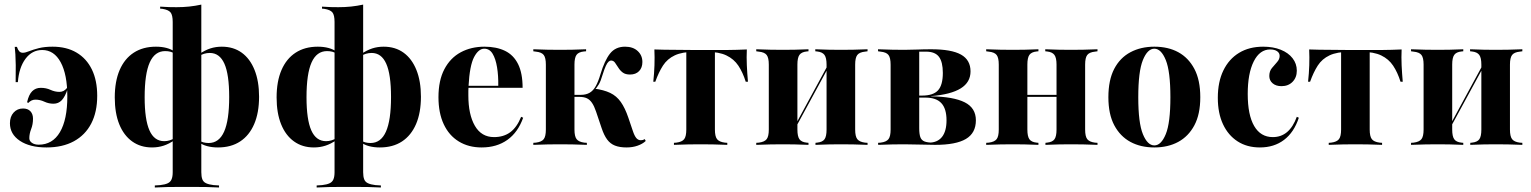

<svg xmlns="http://www.w3.org/2000/svg" viewBox="-20 -633 6692 839"><path d="M183.1 11.3Q110.5 11.3 66.9 -17.7Q23.4 -46.8 23.4 -94.4Q23.4 -123.4 39.5 -141.1Q55.6 -158.9 80.6 -158.9Q101.6 -158.9 112.9 -146.8Q124.2 -134.7 124.2 -114.5Q124.2 -89.5 116.1 -69Q108.1 -48.4 108.1 -29Q108.1 -16.9 119.4 -8.9Q130.6 -0.8 149.2 -0.8Q209.7 -0.8 241.9 -55.6Q274.2 -110.5 274.2 -211.3Q274.2 -307.3 245.2 -360.9Q216.1 -414.5 164.5 -414.5Q120.2 -414.5 91.5 -376.2Q62.9 -337.9 58.1 -274.2H48.4Q49.2 -319.4 48.8 -348.4Q48.4 -377.4 47.2 -396Q46 -414.5 44.4 -428.2H54Q58.1 -415.3 64.1 -408.9Q70.2 -402.4 79.8 -402.4Q90.3 -402.4 107.3 -409.3Q124.2 -416.1 149.6 -422.6Q175 -429 209.7 -429Q271 -429 314.5 -403.2Q358.1 -377.4 381.5 -329.4Q404.8 -281.5 404.8 -214.5Q404.8 -143.5 378.6 -93.1Q352.4 -42.7 302.8 -15.7Q253.2 11.3 183.1 11.3ZM274.2 -250 275.8 -245.2Q264.5 -210.5 250 -195.2Q235.5 -179.8 213.7 -179.8Q192.7 -179.8 173.8 -188.7Q154.8 -197.6 134.7 -197.6Q125.8 -197.6 118.1 -194Q110.5 -190.3 103.2 -183.1L98.4 -186.3Q105.6 -219.4 120.6 -234.3Q135.5 -249.2 158.1 -249.2Q181.5 -249.2 200.8 -240.3Q220.2 -231.5 239.5 -231.5Q249.2 -231.5 257.3 -235.5Q265.3 -239.5 274.2 -250Z M796.8 183.9Q775.8 183.9 754.8 183.9Q733.9 183.9 710.5 184.3Q687.1 184.7 656.5 186.3V177.4L680.6 175.8Q701.6 173.4 713.3 167.7Q725 162.1 729.8 150.4Q734.7 138.7 734.7 119.4V-537.1Q734.7 -566.9 725.4 -578.6Q716.1 -590.3 689.5 -594.4L679.8 -595.2V-604Q702.4 -602.4 719 -602Q735.5 -601.6 751.6 -601.6Q780.6 -601.6 807.3 -604.4Q833.9 -607.3 859.7 -612.9V-604V119.4Q859.7 138.7 864.1 150.4Q868.5 162.1 880.6 167.7Q892.7 173.4 912.9 175.8L937.1 177.4V186.3Q907.3 184.7 883.5 184.3Q859.7 183.9 838.7 183.9Q817.7 183.9 796.8 183.9ZM644.4 11.3Q594.4 11.3 557.7 -14.9Q521 -41.1 501.2 -89.9Q481.5 -138.7 481.5 -207.3Q481.5 -277.4 502.8 -327Q524.2 -376.6 564.5 -402.8Q604.8 -429 661.3 -429Q687.1 -429 708.1 -423.4Q729 -417.7 742.7 -407.3V-398.4Q735.5 -404 725 -406.9Q714.5 -409.7 701.6 -409.7Q656.5 -409.7 634.3 -360.1Q612.1 -310.5 612.1 -208.1Q612.1 -110.5 633.1 -63.3Q654 -16.1 697.6 -16.1Q709.7 -16.1 721.8 -19.8Q733.9 -23.4 742.7 -29.8V-21Q718.5 -4 694.8 3.6Q671 11.3 644.4 11.3ZM932.3 11.3Q906.5 11.3 885.5 5.6Q864.5 0 850.8 -10.5V-19.4Q858.1 -13.7 869 -10.9Q879.8 -8.1 891.9 -8.1Q937.1 -8.1 959.3 -57.7Q981.5 -107.3 981.5 -208.9Q981.5 -308.1 960.5 -354.8Q939.5 -401.6 896.8 -401.6Q883.9 -401.6 871.8 -398Q859.7 -394.4 850.8 -387.9V-396.8Q875.8 -413.7 899.2 -421.4Q922.6 -429 949.2 -429Q1000 -429 1036.3 -402.8Q1072.6 -376.6 1092.3 -327.4Q1112.1 -278.2 1112.1 -210.5Q1112.1 -140.3 1090.7 -90.7Q1069.4 -41.1 1029.4 -14.9Q989.5 11.3 932.3 11.3Z M1504 183.9Q1483.1 183.9 1462.1 183.9Q1441.1 183.9 1417.7 184.3Q1394.4 184.7 1363.7 186.3V177.4L1387.9 175.8Q1408.9 173.4 1420.6 167.7Q1432.3 162.1 1437.1 150.4Q1441.9 138.7 1441.9 119.4V-537.1Q1441.9 -566.9 1432.7 -578.6Q1423.4 -590.3 1396.8 -594.4L1387.1 -595.2V-604Q1409.7 -602.4 1426.2 -602Q1442.7 -601.6 1458.9 -601.6Q1487.9 -601.6 1514.5 -604.4Q1541.1 -607.3 1566.9 -612.9V-604V119.4Q1566.9 138.7 1571.4 150.4Q1575.8 162.1 1587.9 167.7Q1600 173.4 1620.2 175.8L1644.4 177.4V186.3Q1614.5 184.7 1590.7 184.3Q1566.9 183.9 1546 183.9Q1525 183.9 1504 183.9ZM1351.6 11.3Q1301.6 11.3 1264.9 -14.9Q1228.2 -41.1 1208.5 -89.9Q1188.7 -138.7 1188.7 -207.3Q1188.7 -277.4 1210.1 -327Q1231.5 -376.6 1271.8 -402.8Q1312.1 -429 1368.5 -429Q1394.4 -429 1415.3 -423.4Q1436.3 -417.7 1450 -407.3V-398.4Q1442.7 -404 1432.3 -406.9Q1421.8 -409.7 1408.9 -409.7Q1363.7 -409.7 1341.5 -360.1Q1319.4 -310.5 1319.4 -208.1Q1319.4 -110.5 1340.3 -63.3Q1361.3 -16.1 1404.8 -16.1Q1416.9 -16.1 1429 -19.8Q1441.1 -23.4 1450 -29.8V-21Q1425.8 -4 1402 3.6Q1378.2 11.3 1351.6 11.3ZM1639.5 11.3Q1613.7 11.3 1592.7 5.6Q1571.8 0 1558.1 -10.5V-19.4Q1565.3 -13.7 1576.2 -10.9Q1587.1 -8.1 1599.2 -8.1Q1644.4 -8.1 1666.5 -57.7Q1688.7 -107.3 1688.7 -208.9Q1688.7 -308.1 1667.7 -354.8Q1646.8 -401.6 1604 -401.6Q1591.1 -401.6 1579 -398Q1566.9 -394.4 1558.1 -387.9V-396.8Q1583.1 -413.7 1606.5 -421.4Q1629.8 -429 1656.5 -429Q1707.3 -429 1743.5 -402.8Q1779.8 -376.6 1799.6 -327.4Q1819.4 -278.2 1819.4 -210.5Q1819.4 -140.3 1798 -90.7Q1776.6 -41.1 1736.7 -14.9Q1696.8 11.3 1639.5 11.3Z M2084.7 11.3Q2027.4 11.3 1984.7 -14.9Q1941.9 -41.1 1919 -90.3Q1896 -139.5 1896 -208.1Q1896 -281.5 1921.8 -330.6Q1947.6 -379.8 1993.1 -404.4Q2038.7 -429 2096.8 -429Q2149.2 -429 2186.7 -410.9Q2224.2 -392.7 2244 -352.8Q2263.7 -312.9 2263.7 -249.2H1987.1L1985.5 -258.1H2157.3Q2158.1 -302.4 2152 -339.1Q2146 -375.8 2132.7 -398Q2119.4 -420.2 2096 -420.2Q2071 -420.2 2051.6 -383.5Q2032.3 -346.8 2027.4 -256.5V-254.8Q2026.6 -246 2026.6 -236.3Q2026.6 -226.6 2026.6 -216.1Q2026.6 -132.3 2055.2 -83.1Q2083.9 -33.9 2138.7 -33.9Q2180.6 -33.9 2209.7 -55.2Q2238.7 -76.6 2257.3 -122.6L2266.1 -118.5Q2243.5 -54.8 2197.2 -21.8Q2150.8 11.3 2084.7 11.3Z M2365.3 -208.9V-350.8Q2365.3 -380.6 2356 -392.7Q2346.8 -404.8 2321.8 -407.3L2310.5 -408.9V-417.7Q2348.4 -416.1 2375 -415.7Q2401.6 -415.3 2427.4 -415.3Q2453.2 -415.3 2478.6 -415.7Q2504 -416.1 2541.1 -417.7V-408.9L2531.5 -408.1Q2508.1 -405.6 2499.2 -393.1Q2490.3 -380.6 2490.3 -350.8V-208.9ZM2427.4 -2.4Q2401.6 -2.4 2375 -2Q2348.4 -1.6 2310.5 0V-8.9L2321.8 -9.7Q2346.8 -12.9 2356 -25Q2365.3 -37.1 2365.3 -66.9V-208.9H2490.3V-66.9Q2490.3 -37.1 2499.6 -25Q2508.9 -12.9 2533.1 -9.7L2544.4 -8.9V0Q2506.5 -1.6 2480.2 -2Q2454 -2.4 2427.4 -2.4ZM2717.7 11.3Q2687.9 11.3 2667.3 3.2Q2646.8 -4.8 2633.1 -23.4Q2619.4 -41.9 2608.9 -73.4L2584.7 -145.2Q2576.6 -169.4 2566.9 -183.5Q2557.3 -197.6 2544.4 -203.6Q2531.5 -209.7 2511.3 -209.7H2484.7V-218.5H2517.7Q2541.1 -218.5 2556.9 -227.8Q2572.6 -237.1 2583.5 -256.9Q2594.4 -276.6 2604 -308.9Q2621.8 -368.5 2645.6 -398.8Q2669.4 -429 2711.3 -429Q2746 -429 2766.5 -410.1Q2787.1 -391.1 2787.1 -362.1Q2787.1 -337.1 2772.6 -322.2Q2758.1 -307.3 2733.1 -307.3Q2712.9 -307.3 2701.2 -316.1Q2689.5 -325 2681.9 -337.5Q2674.2 -350 2667.3 -359.3Q2660.5 -368.5 2650 -368.5Q2645.2 -368.5 2639.5 -363.7Q2633.9 -358.9 2627.4 -345.2Q2621 -331.5 2612.1 -303.2Q2605.6 -279.8 2596.8 -264.5Q2587.9 -249.2 2576.6 -238.7L2575.8 -246Q2618.5 -240.3 2646.4 -227Q2674.2 -213.7 2692.7 -187.5Q2711.3 -161.3 2725.8 -118.5L2745.2 -61.3Q2752.4 -39.5 2760.5 -29.8Q2768.5 -20.2 2780.6 -20.2Q2789.5 -20.2 2797.6 -25L2801.6 -16.9Q2787.9 -4 2766.1 3.6Q2744.4 11.3 2717.7 11.3Z M3041.1 -2.4Q3015.3 -2.4 2989.1 -2Q2962.9 -1.6 2925 0V-8.9L2935.5 -9.7Q2960.5 -12.9 2969.8 -25Q2979 -37.1 2979 -66.9V-208.9H3104V-66.9Q3104 -37.1 3113.3 -25Q3122.6 -12.9 3147.6 -9.7L3158.1 -8.9V0Q3120.2 -1.6 3094 -2Q3067.7 -2.4 3041.1 -2.4ZM3014.5 -406.5Q2961.3 -406.5 2928.6 -391.1Q2896 -375.8 2877 -346.4Q2858.1 -316.9 2843.5 -275.8H2834.7Q2838.7 -312.1 2839.9 -347.6Q2841.1 -383.1 2839.5 -416.9Q2861.3 -416.1 2883.9 -415.7Q2906.5 -415.3 2928.2 -415.3L3014.5 -414.5H3068.5H3154.8Q3176.6 -414.5 3199.2 -415.3Q3221.8 -416.1 3243.5 -416.9Q3241.9 -383.1 3243.5 -347.6Q3245.2 -312.1 3248.4 -275.8H3238.7Q3225.8 -316.9 3206.5 -346Q3187.1 -375 3154.4 -390.7Q3121.8 -406.5 3068.5 -406.5ZM2979 -208.9V-409.7H3104V-208.9Z M3654 -2.4Q3629.8 -2.4 3604.8 -2Q3579.8 -1.6 3543.5 0V-8.9L3550.8 -9.7Q3574.2 -12.1 3583.1 -24.6Q3591.9 -37.1 3591.9 -66.9V-208.9H3716.9V-66.9Q3716.9 -37.1 3726.2 -25Q3735.5 -12.9 3759.7 -9.7L3771 -8.9V0Q3733.1 -1.6 3706.9 -2Q3680.6 -2.4 3654 -2.4ZM3401.6 -2.4Q3375.8 -2.4 3349.2 -2Q3322.6 -1.6 3284.7 0V-8.9L3296 -9.7Q3321 -12.9 3330.2 -25Q3339.5 -37.1 3339.5 -66.9V-350.8Q3339.5 -380.6 3330.2 -392.7Q3321 -404.8 3296 -407.3L3284.7 -408.9V-417.7Q3322.6 -416.1 3349.2 -415.7Q3375.8 -415.3 3401.6 -415.3Q3426.6 -415.3 3451.6 -415.7Q3476.6 -416.1 3512.9 -417.7V-408.9L3504.8 -408.1Q3482.3 -405.6 3473.4 -393.1Q3464.5 -380.6 3464.5 -350.8V-66.9Q3464.5 -37.1 3473.4 -24.6Q3482.3 -12.1 3504.8 -9.7L3512.9 -8.9V0Q3476.6 -1.6 3451.6 -2Q3426.6 -2.4 3401.6 -2.4ZM3591.9 -208.9V-350.8Q3591.9 -380.6 3582.7 -393.1Q3573.4 -405.6 3550.8 -408.1L3542.7 -408.9V-417.7Q3579 -416.1 3604.4 -415.7Q3629.8 -415.3 3654 -415.3Q3680.6 -415.3 3706.9 -415.7Q3733.1 -416.1 3771 -417.7V-408.9L3759.7 -407.3Q3735.5 -404.8 3726.2 -392.7Q3716.9 -380.6 3716.9 -350.8V-208.9ZM3431.5 -29 3429.8 -39.5 3619.4 -388.7 3621 -377.4Z M3933.9 -2.4Q3908.1 -2.4 3881.5 -2Q3854.8 -1.6 3817.7 0L3816.9 -8.9L3828.2 -9.7Q3853.2 -12.9 3862.5 -25Q3871.8 -37.1 3871.8 -66.9V-350Q3871.8 -380.6 3862.5 -392.7Q3853.2 -404.8 3828.2 -407.3L3816.9 -408.9V-417.7Q3854.8 -416.1 3881.5 -415.7Q3908.1 -415.3 3933.9 -415.3Q3962.1 -415.3 3989.1 -416.5Q4016.1 -417.7 4049.2 -417.7Q4137.9 -417.7 4179.4 -394.4Q4221 -371 4221 -321Q4221 -273.4 4178.2 -246.8Q4135.5 -220.2 4048.4 -212.9V-212.1Q4146.8 -210.5 4195.6 -185.9Q4244.4 -161.3 4244.4 -107.3Q4244.4 -51.6 4200.8 -25.8Q4157.3 0 4066.1 0Q4038.7 0 4001.6 -1.2Q3964.5 -2.4 3933.9 -2.4ZM3996.8 -72.6Q3996.8 -47.6 4001.6 -33.9Q4006.5 -20.2 4019.8 -14.9Q4033.1 -9.7 4057.3 -9.7H4038.7Q4076.6 -9.7 4096.4 -34.7Q4116.1 -59.7 4116.1 -107.3Q4116.1 -158.1 4093.5 -182.3Q4071 -206.5 4024.2 -206.5H3971.8V-215.3H4008.9Q4058.1 -215.3 4079 -238.3Q4100 -261.3 4100 -314.5Q4100 -362.1 4083.1 -384.7Q4066.1 -407.3 4026.6 -407.3H3993.5L3996.8 -409.7Z M4658.9 -2.4Q4634.7 -2.4 4609.7 -2Q4584.7 -1.6 4548.4 0V-8.9L4555.6 -9.7Q4579 -12.1 4587.9 -24.6Q4596.8 -37.1 4596.8 -66.9V-208.9H4721.8V-66.9Q4721.8 -37.1 4731 -25Q4740.3 -12.9 4764.5 -9.7L4775.8 -8.9V0Q4737.9 -1.6 4711.7 -2Q4685.5 -2.4 4658.9 -2.4ZM4406.5 -2.4Q4380.6 -2.4 4354 -2Q4327.4 -1.6 4289.5 0V-8.9L4300.8 -9.7Q4325.8 -12.9 4335.1 -25Q4344.4 -37.1 4344.4 -66.9V-350.8Q4344.4 -380.6 4335.1 -392.7Q4325.8 -404.8 4300.8 -407.3L4289.5 -408.9V-417.7Q4327.4 -416.1 4354 -415.7Q4380.6 -415.3 4406.5 -415.3Q4431.5 -415.3 4456.5 -415.7Q4481.5 -416.1 4517.7 -417.7V-408.9L4509.7 -408.1Q4487.1 -405.6 4478.2 -393.1Q4469.4 -380.6 4469.4 -350.8V-66.9Q4469.4 -37.1 4478.2 -24.6Q4487.1 -12.1 4509.7 -9.7L4517.7 -8.9V0Q4481.5 -1.6 4456.5 -2Q4431.5 -2.4 4406.5 -2.4ZM4596.8 -208.9V-350.8Q4596.8 -380.6 4587.5 -393.1Q4578.2 -405.6 4555.6 -408.1L4547.6 -408.9V-417.7Q4583.9 -416.1 4609.3 -415.7Q4634.7 -415.3 4658.9 -415.3Q4685.5 -415.3 4711.7 -415.7Q4737.9 -416.1 4775.8 -417.7V-408.9L4764.5 -407.3Q4740.3 -404.8 4731 -392.7Q4721.8 -380.6 4721.8 -350.8V-208.9ZM4420.2 -209.7V-218.5H4646.8V-209.7Z M5024.2 11.3Q4964.5 11.3 4919.8 -12.9Q4875 -37.1 4849.2 -85.5Q4823.4 -133.9 4823.4 -208.1Q4823.4 -283.1 4848.8 -331.9Q4874.2 -380.6 4919.8 -404.8Q4965.3 -429 5024.2 -429Q5084.7 -429 5129 -404.8Q5173.4 -380.6 5199.2 -331.9Q5225 -283.1 5225 -208.1Q5225 -133.9 5199.2 -85.5Q5173.4 -37.1 5128.6 -12.9Q5083.9 11.3 5024.2 11.3ZM5024.2 2.4Q5054 2.4 5074.2 -46.8Q5094.4 -96 5094.4 -208.1Q5094.4 -321 5074.2 -370.6Q5054 -420.2 5024.2 -420.2Q4994.4 -420.2 4974.2 -370.6Q4954 -321 4954 -208.1Q4954 -96 4974.2 -46.8Q4994.4 2.4 5024.2 2.4Z M5485.5 11.3Q5429 11.3 5387.9 -15.3Q5346.8 -41.9 5324.2 -90.3Q5301.6 -138.7 5301.6 -205.6Q5301.6 -275 5325.8 -325Q5350 -375 5394.4 -402Q5438.7 -429 5500 -429Q5543.5 -429 5576.6 -415.7Q5609.7 -402.4 5628.2 -378.6Q5646.8 -354.8 5646.8 -324.2Q5646.8 -294.4 5628.2 -275.4Q5609.7 -256.5 5579.8 -256.5Q5555.6 -256.5 5541.1 -269Q5526.6 -281.5 5526.6 -300.8Q5526.6 -321.8 5537.9 -335.5Q5549.2 -349.2 5560.5 -361.7Q5571.8 -374.2 5571.8 -388.7Q5571.8 -401.6 5560.5 -409.3Q5549.2 -416.9 5530.6 -416.9Q5484.7 -416.9 5458.5 -364.5Q5432.3 -312.1 5432.3 -222.6Q5432.3 -130.6 5460.5 -82.3Q5488.7 -33.9 5541.9 -33.9Q5578.2 -33.9 5604.4 -56Q5630.6 -78.2 5646.8 -122.6L5655.6 -118.5Q5634.7 -54.8 5591.1 -21.8Q5547.6 11.3 5485.5 11.3Z M5902.4 -2.4Q5876.6 -2.4 5850.4 -2Q5824.2 -1.6 5786.3 0V-8.9L5796.8 -9.7Q5821.8 -12.9 5831 -25Q5840.3 -37.1 5840.3 -66.9V-208.9H5965.3V-66.9Q5965.3 -37.1 5974.6 -25Q5983.9 -12.9 6008.9 -9.7L6019.4 -8.9V0Q5981.5 -1.6 5955.2 -2Q5929 -2.4 5902.4 -2.4ZM5875.8 -406.5Q5822.6 -406.5 5789.9 -391.1Q5757.3 -375.8 5738.3 -346.4Q5719.4 -316.9 5704.8 -275.8H5696Q5700 -312.1 5701.2 -347.6Q5702.4 -383.1 5700.8 -416.9Q5722.6 -416.1 5745.2 -415.7Q5767.7 -415.3 5789.5 -415.3L5875.8 -414.5H5929.8H6016.1Q6037.9 -414.5 6060.5 -415.3Q6083.1 -416.1 6104.8 -416.9Q6103.2 -383.1 6104.8 -347.6Q6106.5 -312.1 6109.7 -275.8H6100Q6087.1 -316.9 6067.7 -346Q6048.4 -375 6015.7 -390.7Q5983.1 -406.5 5929.8 -406.5ZM5840.3 -208.9V-409.7H5965.3V-208.9Z M6515.3 -2.4Q6491.1 -2.4 6466.1 -2Q6441.1 -1.6 6404.8 0V-8.9L6412.1 -9.7Q6435.5 -12.1 6444.4 -24.6Q6453.2 -37.1 6453.2 -66.9V-208.9H6578.2V-66.9Q6578.2 -37.1 6587.5 -25Q6596.8 -12.9 6621 -9.7L6632.3 -8.9V0Q6594.4 -1.6 6568.1 -2Q6541.9 -2.4 6515.3 -2.4ZM6262.9 -2.4Q6237.1 -2.4 6210.5 -2Q6183.9 -1.6 6146 0V-8.9L6157.3 -9.7Q6182.3 -12.9 6191.5 -25Q6200.8 -37.1 6200.8 -66.9V-350.8Q6200.8 -380.6 6191.5 -392.7Q6182.3 -404.8 6157.3 -407.3L6146 -408.9V-417.7Q6183.9 -416.1 6210.5 -415.7Q6237.1 -415.3 6262.9 -415.3Q6287.9 -415.3 6312.9 -415.7Q6337.9 -416.1 6374.2 -417.7V-408.9L6366.1 -408.1Q6343.5 -405.6 6334.7 -393.1Q6325.8 -380.6 6325.8 -350.8V-66.9Q6325.8 -37.1 6334.7 -24.6Q6343.5 -12.1 6366.1 -9.7L6374.2 -8.9V0Q6337.9 -1.6 6312.9 -2Q6287.9 -2.4 6262.9 -2.4ZM6453.2 -208.9V-350.8Q6453.2 -380.6 6444 -393.1Q6434.7 -405.6 6412.1 -408.1L6404 -408.9V-417.7Q6440.3 -416.1 6465.7 -415.7Q6491.1 -415.3 6515.3 -415.3Q6541.9 -415.3 6568.1 -415.7Q6594.4 -416.1 6632.3 -417.7V-408.9L6621 -407.3Q6596.8 -404.8 6587.5 -392.7Q6578.2 -380.6 6578.2 -350.8V-208.9ZM6292.7 -29 6291.1 -39.5 6480.6 -388.7 6482.3 -377.4Z"/></svg>

Font: Playfair 144pt SemiCondensed ExtraBold
Style: Regular
Weight: 800
Width: 4
Designer: Claus Eggers Sørensen
Foundry: Claus Eggers Sørensen
Version: Version 2.203